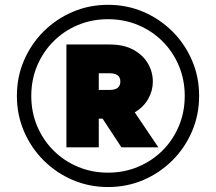

<svg xmlns="http://www.w3.org/2000/svg" viewBox="-20 -752 880 782"><path d="M48.8 -361.3Q48.8 -438.5 77.6 -505.6Q106.4 -572.8 157.5 -623.8Q208.5 -674.8 275.9 -703.6Q343.3 -732.4 419.9 -732.4Q497.1 -732.4 564.2 -703.6Q631.3 -674.8 682.4 -623.8Q733.4 -572.8 762.2 -505.6Q791 -438.5 791 -361.3Q791 -284.7 762.2 -217.3Q733.4 -149.9 682.4 -98.9Q631.3 -47.9 564.2 -19Q497.1 9.8 419.9 9.8Q343.3 9.8 275.9 -19Q208.5 -47.9 157.5 -98.9Q106.4 -149.9 77.6 -217.3Q48.8 -284.7 48.8 -361.3ZM107.4 -361.3Q107.4 -295.4 131.3 -238.5Q155.3 -181.6 197.8 -139.2Q240.2 -96.7 297.1 -72.8Q354 -48.8 419.9 -48.8Q485.8 -48.8 542.7 -72.8Q599.6 -96.7 642.1 -139.2Q684.6 -181.6 708.5 -238.5Q732.4 -295.4 732.4 -361.3Q732.4 -427.2 708.5 -484.1Q684.6 -541 642.1 -583.5Q599.6 -626 542.7 -649.9Q485.8 -673.8 419.9 -673.8Q354 -673.8 297.1 -649.9Q240.2 -626 197.8 -583.5Q155.3 -541 131.3 -484.1Q107.4 -427.2 107.4 -361.3ZM250.5 -151.9V-570.8H426.3Q484.4 -570.8 523.7 -549.1Q563 -527.3 582.8 -492.9Q602.5 -458.5 602.5 -419.4Q602.5 -382.3 583.5 -348.9Q564.5 -315.4 528.8 -294.4L625 -151.9H474.6L397.9 -268.6H382.3V-151.9ZM382.3 -453.6V-385.7H426.3Q470.2 -385.7 470.2 -419.9Q470.2 -453.6 426.3 -453.6Z"/></svg>

Font: Giphurs Black
Style: Regular
Weight: 900
Version: Version 0.920; ttfautohint (v1.8.4.7-5d5b)